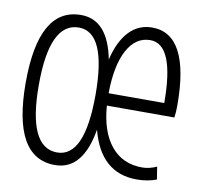

<svg xmlns="http://www.w3.org/2000/svg" viewBox="-65 -597 717 677"><g transform="rotate(10 293.0 -258.5)"><path d="M172.9 9.8Q21.5 9.8 21.5 -258.8Q21.5 -527.3 172.9 -527.3Q269 -527.3 295.9 -389.6Q311.5 -456.1 345 -491.7Q378.4 -527.3 427.7 -527.3Q562 -527.3 562 -271.5Q562 -247.6 559.1 -228.5H317.4Q324.2 -136.2 365.7 -85.7Q407.2 -35.2 477.5 -35.2Q503.4 -35.2 529.3 -47.4L536.6 -2.4Q504.9 9.8 465.8 9.8Q336.4 9.8 297.9 -138.7Q272.9 9.8 172.9 9.8ZM172.9 -35.2Q271.5 -35.2 271.5 -258.8Q271.5 -482.4 172.9 -482.4Q68.4 -482.4 68.4 -258.8Q68.4 -35.2 172.9 -35.2ZM315.9 -272.5H515.1Q515.1 -482.4 428.7 -482.4Q376.5 -482.4 346.7 -427.5Q316.9 -372.6 315.9 -272.5Z"/></g></svg>

Font: Cascadia Code ExtraLight
Style: Regular
Weight: 200
Monospace: yes
Designer: Aaron Bell
Foundry: Saja Typeworks
Version: Version 2407.024; ttfautohint (v1.8.4)